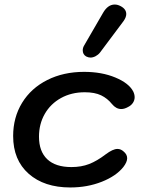

<svg xmlns="http://www.w3.org/2000/svg" viewBox="-20 -817 645 847"><path d="M38 -217Q38 -299 77.5 -363.5Q117 -428 188.5 -464Q260 -500 351 -500Q429 -500 489 -475Q549 -450 568 -413Q574 -400 574 -388Q574 -375 566.5 -363.5Q559 -352 545 -345Q529 -336 515 -336Q492 -336 474 -358Q454 -383 426 -396.5Q398 -410 354 -410Q295 -410 249 -384.5Q203 -359 177.5 -314.5Q152 -270 152 -214Q152 -149 188.5 -114.5Q225 -80 295 -80Q339 -80 373.5 -93.5Q408 -107 446 -136Q478 -160 498 -160Q513 -160 525 -149Q541 -136 541 -119Q541 -102 524 -80Q492 -40 428.5 -15Q365 10 290 10Q175 10 106.5 -50.5Q38 -111 38 -217ZM345 -595Q345 -606 351 -616L435 -761Q456 -797 486 -797Q499 -797 512 -790Q537 -777 537 -755Q537 -741 525 -724L421 -585Q413 -575 401.5 -569Q390 -563 379 -563Q370 -563 360 -568Q345 -577 345 -595Z"/></svg>

Font: Kodchasan SemiBold
Style: Italic
Weight: 600
Italic angle: -10°
Version: Version 1.000; ttfautohint (v1.6)